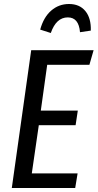

<svg xmlns="http://www.w3.org/2000/svg" viewBox="-20 -940 488 960"><path d="M427 -616H216L184 -387H369L358 -314H174L139 -73H368L356 0H39L136 -689H448ZM181 -792Q198 -854 236 -887Q274 -920 325 -920Q378 -920 407 -884.5Q436 -849 434 -787L380 -779Q374 -853 319 -853Q261 -853 234 -775Z"/></svg>

Font: Fira Sans Compressed
Style: Italic
Weight: 400
Width: 1
Italic angle: -8°
Designer: bBox Type GmbH & Carrois Corporate GbR & Edenspiekermann AG
Foundry: bBox Type GmbH & Carrois Corporate GbR & Edenspiekermann AG
Version: Version 4.301